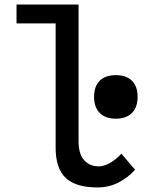

<svg xmlns="http://www.w3.org/2000/svg" viewBox="-20 -810 640 842"><path d="M224 -162.5V-707.5H52.5V-790H324.5V-191.5Q324.5 -134 349.2 -107.2Q374 -80.5 412.5 -80.5Q459 -80.5 512.5 -136L572.5 -65.5Q543 -32.5 500.8 -10.2Q458.5 12 407 12Q313.5 12 268.8 -29.2Q224 -70.5 224 -162.5ZM392.5 -385.5Q392.5 -431 417.2 -455.8Q442 -480.5 488 -480.5Q534 -480.5 558.8 -455.8Q583.5 -431 583.5 -385.5Q583.5 -339.5 558.5 -314.5Q533.5 -289.5 488 -289.5Q442.5 -289.5 417.5 -314.5Q392.5 -339.5 392.5 -385.5Z"/></svg>

Font: JuliaMono Medium
Style: Regular
Weight: 500
Monospace: yes
Designer: cormullion
Foundry: corm
Version: Version 0.054; ttfautohint (v1.8.4)